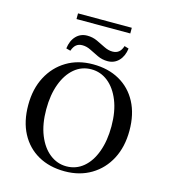

<svg xmlns="http://www.w3.org/2000/svg" viewBox="-121 -921 909 1029"><g transform="rotate(15 333.0 -407.0)"><path d="M333.1 11.3Q248.4 11.3 185.5 -24.2Q122.6 -59.7 87.9 -125.4Q53.2 -191.1 53.2 -282.3Q53.2 -371.8 88.7 -439.1Q124.2 -506.5 187.1 -544.4Q250 -582.3 333.1 -582.3Q417.7 -582.3 480.6 -546.8Q543.5 -511.3 578.2 -445.6Q612.9 -379.8 612.9 -288.7Q612.9 -199.2 577.8 -131.9Q542.7 -64.5 479.4 -26.6Q416.1 11.3 333.1 11.3ZM334.7 -16.9Q388.7 -16.9 429 -50.8Q469.4 -84.7 491.5 -145.6Q513.7 -206.5 513.7 -286.3Q513.7 -368.5 489.5 -428.6Q465.3 -488.7 424.2 -521.4Q383.1 -554 331.5 -554Q278.2 -554 237.9 -520.2Q197.6 -486.3 175 -425.8Q152.4 -365.3 152.4 -284.7Q152.4 -202.4 176.6 -142.3Q200.8 -82.3 242.3 -49.6Q283.9 -16.9 334.7 -16.9ZM171.8 -627.4Q177.4 -671.8 202 -697.2Q226.6 -722.6 263.7 -722.6Q293.5 -722.6 319.4 -710.5Q345.2 -698.4 368.5 -686.7Q391.9 -675 414.5 -675Q435.5 -675 449.2 -685.9Q462.9 -696.8 470.2 -720.2L494.4 -712.9Q488.7 -669.4 464.1 -644Q439.5 -618.5 402.4 -618.5Q372.6 -618.5 346.8 -630.6Q321 -642.7 298 -654.4Q275 -666.1 251.6 -666.1Q230.6 -666.1 217.3 -655.2Q204 -644.4 196 -621ZM183.9 -793.5V-825H482.3V-793.5Z"/></g></svg>

Font: Playfair 5pt SemiExpanded Light Medium
Style: Regular
Weight: 500
Version: Version 2.203